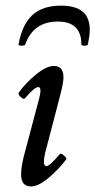

<svg xmlns="http://www.w3.org/2000/svg" viewBox="-20 -651 340 684"><path d="M45.9 -492.2Q58.6 -563.5 95.2 -597.2Q131.8 -630.9 196.8 -630.9Q249 -630.9 274.4 -609.6Q299.8 -588.4 299.8 -543.9Q299.8 -525.4 293 -492.2Q292 -488.3 281 -488.3Q270 -488.3 270 -492.2Q270 -574.2 186 -574.2Q98.6 -574.2 69.8 -492.2Q68.8 -489.7 62.7 -488.8Q56.6 -487.8 51 -488.8Q45.4 -489.7 45.9 -492.2ZM90.8 13.2Q55.2 13.2 55.2 -28.8Q55.2 -55.7 64.9 -94.2L119.1 -298.8Q130.4 -340.8 116.2 -340.8Q103 -340.8 68.8 -300.8Q65.9 -297.4 59.6 -301Q53.2 -304.7 48.8 -310.8Q44.4 -316.9 46.9 -320.8Q69.3 -353.5 107.2 -384.8Q145 -416 171.9 -416Q206.1 -416 206.1 -376Q206.1 -355.5 194.8 -313L146 -126Q127.4 -60.1 145 -59.1Q157.2 -59.1 192.9 -102.1Q197.3 -106.4 208 -96.9Q218.8 -87.4 215.8 -83Q189.9 -48.3 153.3 -17.6Q116.7 13.2 90.8 13.2Z"/></svg>

Font: Junicode SmCond Medium
Style: Italic
Weight: 500
Width: 4
Italic angle: -11°
Designer: Peter S. Baker
Version: Version 2.206